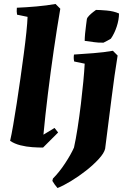

<svg xmlns="http://www.w3.org/2000/svg" viewBox="-20 -732 628 968"><path d="M197 12Q173 12 143 10Q113 8 83 0.5Q53 -7 31 -22Q38 -52 46.5 -101.5Q55 -151 64.5 -212Q74 -273 83 -337Q92 -401 100 -461Q108 -521 113 -569.5Q118 -618 119 -647L66 -658Q63 -675 65 -693Q112 -695 163.5 -699.5Q215 -704 260 -712L284 -688Q267 -589 251 -479Q235 -369 221.5 -259Q208 -149 199 -53L255 -87L273 -64ZM270 216Q255 199 244 180L247 168Q279 136 308.5 91Q338 46 353 12Q362 -28 371 -85.5Q380 -143 388 -209Q395 -267 400 -320Q405 -373 407 -411L354 -422Q350 -439 353 -457Q399 -460 451.5 -464Q504 -468 549 -476L573 -452Q557 -354 543 -241.5Q529 -129 510 18Q505 40 478 69.5Q451 99 413.5 128.5Q376 158 337 181.5Q298 205 270 216ZM407 -526Q407 -540 409 -562.5Q411 -585 414 -605.5Q417 -626 418 -636Q420 -644 430 -654Q440 -664 450.5 -672Q461 -680 464 -682Q482 -682 517.5 -679Q553 -676 580 -664Q580 -633 568.5 -598Q557 -563 539 -537Q531 -532 521.5 -527Q512 -522 502 -517Q478 -516 454.5 -519.5Q431 -523 407 -526Z"/></svg>

Font: Labrada ExtraBold
Style: Italic
Weight: 800
Italic angle: -7°
Designer: Mercedes Jáuregui
Foundry: Omnibus-Type Team
Version: Version 1.000; ttfautohint (v1.8.4.7-5d5b)